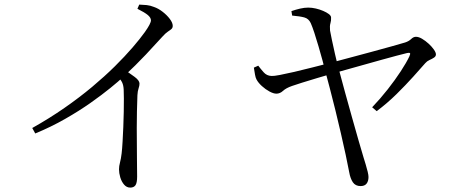

<svg xmlns="http://www.w3.org/2000/svg" viewBox="-20 -785 2040 846"><path d="M585.5 -746.3 593.5 -764.7Q610.1 -764.3 626.4 -762.6Q642.6 -760.8 658.3 -754.4Q677.7 -747.8 696.6 -733.1Q715.6 -718.4 728.4 -701.4Q741.1 -684.4 741.1 -671.3Q741.1 -662.2 735.5 -657.3Q729.9 -652.3 719.8 -645.7Q709.6 -639.1 695.6 -623.5Q665.6 -590.3 622.9 -544.8Q580.2 -499.4 523.1 -446Q502.7 -427 466 -397.1Q429.3 -367.2 379.2 -331.9Q329.1 -296.5 267.2 -261.2Q205.3 -225.8 135.3 -196.9L122.1 -221Q198.1 -263.7 264 -309.5Q329.9 -355.3 385.8 -402Q441.6 -448.8 486.2 -492.9Q530.7 -537 563.8 -575.4Q596.9 -613.8 618.3 -643.7Q645.1 -681.6 645.1 -695.3Q645.1 -707.1 631.4 -718.7Q617.7 -730.2 585.5 -746.3ZM494.9 -453.3 525.4 -479.4Q551.8 -462 573.3 -446.2Q594.7 -430.3 594.7 -416.7Q594.7 -407.3 590.6 -395.5Q586.5 -383.7 585.5 -365.5Q582.7 -292.8 582.6 -221.7Q582.6 -150.6 583.4 -94Q584.2 -37.4 584.2 -7Q584.2 20.6 577 31.1Q569.7 41.6 553.9 41.6Q537.9 41.6 526.7 28.4Q515.5 15.3 509.9 -3.6Q504.4 -22.5 504.4 -38.8Q504.4 -53 508.7 -68.9Q513 -84.7 516 -109.5Q518.4 -130.1 520.1 -160.6Q521.8 -191.1 523.3 -225.1Q524.8 -259.1 525.3 -291.9Q525.8 -324.6 525.8 -350.6Q525.8 -376.6 525 -389.6Q524.2 -408.7 518.3 -421.4Q512.4 -434.1 494.9 -453.3Z M1267.3 -716.4 1264.1 -736Q1283.4 -742.7 1302.3 -747.1Q1321.1 -751.5 1337.9 -751.5Q1354.4 -751.5 1371.6 -747.5Q1388.8 -743.5 1403.9 -737Q1419 -730.6 1428.9 -723.1Q1438.8 -715.5 1438.8 -707.8Q1439.6 -694.4 1436 -682.8Q1432.4 -671.3 1434.2 -650.8Q1436.8 -637.1 1442.5 -608.8Q1448.3 -580.6 1456 -547.3Q1463.6 -513.9 1471.2 -486Q1484.2 -435.9 1500.2 -378.7Q1516.1 -321.4 1531.5 -266.2Q1546.9 -210.9 1560.1 -165.4Q1573.3 -119.8 1581.3 -93.2Q1586 -77.6 1591.4 -60.3Q1596.7 -42.9 1600.2 -28.1Q1603.7 -13.4 1603.7 -5.1Q1603.7 13.2 1595.3 24Q1586.9 34.9 1568.9 34.9Q1545.9 34.9 1534.6 17.9Q1523.4 0.8 1518.8 -25.8Q1512.9 -58.1 1503.2 -102.8Q1493.6 -147.5 1481.9 -198.2Q1470.1 -248.9 1457.7 -299.8Q1445.2 -350.7 1433.5 -395.2Q1421.9 -439.6 1413.2 -471.5Q1409.2 -489.1 1401.1 -518.4Q1393 -547.8 1383.6 -580.4Q1374.2 -613.1 1364.9 -641.1Q1355.6 -669 1349.2 -683.2Q1340 -703 1321.1 -708.1Q1302.2 -713.3 1267.3 -716.4ZM1117.9 -495.6Q1128.4 -481.6 1141.9 -466.3Q1155.3 -451.1 1176.2 -450.3Q1186.1 -449.5 1212.7 -454.6Q1239.4 -459.7 1276.8 -468.3Q1314.2 -476.9 1355.9 -487.7Q1397.6 -498.5 1436.9 -508.3Q1469.9 -517.1 1518 -529.9Q1566.1 -542.7 1616 -556.2Q1665.9 -569.8 1706.4 -581Q1747 -592.2 1764.9 -597.8Q1781.5 -603.2 1791.6 -613Q1801.7 -622.9 1812.6 -622.9Q1825.1 -622.9 1840 -614Q1854.9 -605.1 1868.9 -592.3Q1882.8 -579.5 1891.8 -566.6Q1900.8 -553.6 1900.8 -545.3Q1900.8 -536.6 1892.3 -531.1Q1883.9 -525.5 1872.8 -520.7Q1861.7 -515.8 1854.1 -507Q1832.8 -482.6 1800.3 -446.5Q1767.7 -410.3 1727.5 -370.6Q1687.2 -330.9 1639.9 -295.2L1619.8 -312.3Q1656.1 -350.3 1688.5 -391.5Q1720.9 -432.7 1745.9 -471Q1770.9 -509.3 1783.8 -536.5Q1789.4 -548.8 1786.2 -551.1Q1783 -553.3 1773.6 -551.3Q1757.8 -547.5 1728.6 -539.8Q1699.3 -532.1 1661.8 -521.6Q1624.2 -511.2 1584.7 -500Q1545.2 -488.8 1508.9 -478.8Q1472.6 -468.8 1446.2 -461.2Q1415 -452.4 1378.1 -441.2Q1341.2 -430 1310.3 -420.5Q1279.4 -411 1267.3 -406.4Q1240.4 -397.1 1227.1 -384.7Q1213.8 -372.3 1197.9 -372.3Q1185.2 -372.3 1167.5 -381.8Q1149.8 -391.3 1134 -405.7Q1118.1 -420.1 1110.3 -434.7Q1106.1 -442.4 1103.7 -455.8Q1101.2 -469.2 1098.6 -487Z"/></svg>

Font: Early Summer Mincho VF
Style: Regular
Weight: 250
Designer: GuiWonder
Version: Version 1.002